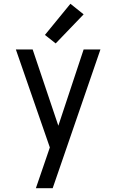

<svg xmlns="http://www.w3.org/2000/svg" viewBox="-20 -792 616 1017"><path d="M170 205H259L299 89L512 -530H423L289 -126L153 -530H64L244 -11L218 65Q206 100 194 135Q182 170 170 205ZM275 -562 423 -716 353 -772 218 -607Z"/></svg>

Font: Iosevka Sparkle
Style: Regular
Weight: 400
Designer: Belleve Invis
Foundry: Belleve Invis
Version: Version 4.5.0; ttfautohint (v1.8.3)